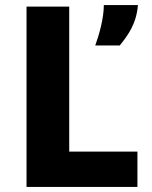

<svg xmlns="http://www.w3.org/2000/svg" viewBox="-20 -740 600 760"><path d="M357 -560H454C487 -601 520 -646 526 -720H391C391 -667 372 -601 357 -560ZM85 0H524V-140H254V-714H85Z"/></svg>

Font: Kathrein 85 Heavy
Style: Regular
Weight: 900
Designer: Lazydogs Typefoundry, based on Open Sans by Ascender Corporation
Foundry: Lazydogs Typefoundry
Version: Version 1.003;PS 001.003;hotconv 1.0.88;makeotf.lib2.5.64775